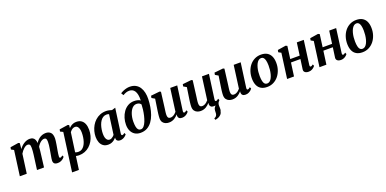

<svg xmlns="http://www.w3.org/2000/svg" viewBox="-4 -2001 6893 3426"><g transform="rotate(-20 3443.0 -288.5)"><path d="M247.9 -556.6 238.1 -446.4Q254.7 -471.7 277.1 -493.7Q299.5 -515.8 325.5 -532.5Q351.5 -549.3 379.7 -558.6Q407.9 -568 436.8 -568Q472.6 -568 497 -554.6Q521.4 -541.1 534.8 -511Q548.1 -480.9 550.2 -430.4Q550.5 -423.4 550.4 -415.9Q550.3 -408.3 549.8 -400.3Q549.3 -392.2 548.5 -383.7L529.4 -412.1Q545.8 -448.5 568.1 -477.3Q590.3 -506 617.7 -526.3Q645 -546.6 676.6 -557.3Q708.3 -568 743.7 -568Q798 -568 833.1 -535Q868.1 -502 868.1 -420.9Q868.1 -403.8 864.1 -373.1Q860.1 -342.3 854.6 -308.4Q849.1 -274.5 844.1 -247Q839.6 -221.8 834.7 -194.1Q829.8 -166.3 826.2 -140.1Q822.5 -113.9 821.9 -93.8Q821.6 -76.3 826.3 -70.2Q831.1 -64.2 838.6 -64.2Q848.2 -64.2 858.5 -69.8Q868.8 -75.5 886.1 -89.9L899.5 -59.3Q894.3 -52 877.4 -35.4Q860.5 -18.7 832.3 -4.4Q804.2 10 765.6 10Q730.2 10 712 -0.8Q693.8 -11.5 687.8 -28.6Q681.8 -45.7 681.9 -64.5Q682.2 -81.8 686.1 -107.4Q690 -133 695.5 -162.2Q701 -191.3 705.5 -219.2Q710 -246 715.5 -278.9Q721 -311.8 724.9 -345.4Q728.8 -379 728.4 -407.9Q728.1 -451.7 716.7 -466.5Q705.3 -481.4 681.3 -481.4Q661.9 -481.4 640.3 -470.7Q618.7 -459.9 597.7 -439.8Q576.7 -419.8 558.8 -392.5Q540.9 -365.1 529 -332L550.7 -408Q550.2 -384.8 548 -356.7Q545.8 -328.6 542.7 -300.2Q539.7 -271.9 536.2 -247L505.8 0H372.4L401.6 -218Q405.4 -245.8 409.5 -278.5Q413.7 -311.2 416.5 -344.3Q419.3 -377.4 418.9 -405.8Q417.9 -453.2 405.9 -467.5Q393.9 -481.7 366.2 -481.7Q350.4 -481.7 332.1 -472.5Q313.8 -463.2 294.9 -446.7Q275.9 -430.1 258.5 -408.5Q241.1 -386.9 227.3 -362.6L177.9 0H46.3L110.6 -475.8L59.7 -503L67.4 -543.4L224.2 -568Z M946.3 254 1045.8 -478.5 992.8 -504.2 1000.5 -543.4 1163.8 -568 1186.4 -556.6 1179.9 -503.2Q1195.6 -520 1216.9 -534.7Q1238.2 -549.5 1264.8 -558.8Q1291.4 -568 1323.4 -568Q1379.9 -568 1417.4 -542.3Q1455 -516.6 1473.7 -469.2Q1492.5 -421.8 1492.5 -356Q1492.5 -299.4 1478 -245.7Q1463.6 -192 1436 -145.6Q1408.4 -99.3 1369 -64.3Q1329.6 -29.2 1279.2 -9.6Q1228.8 10 1169.3 10Q1155.3 10 1140.2 7.8Q1125 5.6 1110.5 3L1075.5 254ZM1119.9 -64.1Q1132.7 -57.5 1148.1 -54.7Q1163.5 -51.9 1182 -51.9Q1218.1 -51.9 1245.8 -69.5Q1273.5 -87 1293.7 -117.2Q1313.8 -147.3 1326.8 -186.3Q1339.8 -225.3 1345.9 -268.6Q1352.1 -311.8 1352.1 -354.6Q1352.1 -394 1343.1 -424.9Q1334.2 -455.8 1316.6 -473.5Q1299.1 -491.2 1272.4 -491.2Q1250 -491.2 1231.1 -481.9Q1212.2 -472.5 1197.2 -458.1Q1182.2 -443.7 1171.1 -428.4Z M1999.6 -102.7Q1996.8 -81.3 2002.8 -72.8Q2008.7 -64.2 2018.6 -64.2Q2026.5 -64.2 2036.9 -69.5Q2047.2 -74.8 2063.3 -88L2077.3 -57.3Q2072.4 -49.6 2055.1 -33.3Q2037.8 -17.1 2010.8 -3.5Q1983.8 10 1949.5 10Q1919.3 10 1899.5 -4.8Q1879.7 -19.7 1878.2 -50.8L1880.1 -67.4Q1863.7 -48.3 1841.3 -30.6Q1819 -12.8 1790.4 -1.4Q1761.7 10 1725.6 10Q1667.4 10 1630 -17.8Q1592.7 -45.5 1574.9 -92.3Q1557.2 -139.2 1557.2 -195.5Q1557.2 -249.5 1571.3 -303.1Q1585.4 -356.7 1612.8 -404.3Q1640.2 -452 1680.3 -488.9Q1720.3 -525.8 1772.4 -546.9Q1824.4 -568 1887.4 -568Q1913.8 -568 1944.4 -561.6Q1974.9 -555.1 1996.2 -547.3L2063.9 -567.7ZM1921.6 -497Q1911 -501.9 1899.1 -504Q1887.2 -506.1 1874.9 -506.1Q1837.8 -506.1 1809 -487.9Q1780.2 -469.6 1759.1 -438.5Q1738 -407.3 1724.4 -367.7Q1710.8 -328.1 1704.2 -285.2Q1697.7 -242.4 1697.7 -201.2Q1697.7 -158.2 1707.5 -127.9Q1717.3 -97.6 1735.1 -81.8Q1752.8 -66.1 1776.5 -66.1Q1796.6 -66.1 1813.6 -74.7Q1830.6 -83.4 1845 -96.1Q1859.3 -108.9 1870.3 -121.7Z M2339.6 9.2Q2277.6 9.2 2233 -18.5Q2188.5 -46.2 2164.4 -96.6Q2140.3 -146.9 2140.3 -214.7Q2140.3 -278.1 2158.7 -340.2Q2177.1 -402.3 2212.8 -453Q2248.5 -503.7 2300.6 -534Q2352.7 -564.3 2420 -564.3Q2457.5 -564.3 2490.1 -554.9Q2522.6 -545.6 2536.4 -532.3Q2539.2 -596.3 2530.1 -641.1Q2521 -685.8 2502.7 -713.6Q2484.5 -741.3 2458.8 -754.1Q2433.2 -766.9 2402.5 -766.9Q2371 -766.9 2342.7 -757.7Q2314.4 -748.4 2279.7 -727.6L2251.9 -773.1Q2279.7 -790.9 2310.3 -803.8Q2340.9 -816.7 2371.8 -823.9Q2402.6 -831 2431.2 -831Q2497.5 -831 2544 -805.8Q2590.4 -780.5 2619.2 -736.3Q2647.9 -692 2660.6 -634.2Q2673.2 -576.3 2671.2 -511.2Q2669.2 -439.5 2657.2 -365.9Q2645.2 -292.4 2621.4 -225.2Q2597.5 -158 2559.4 -105.2Q2521.2 -52.4 2466.9 -21.6Q2412.6 9.2 2339.6 9.2ZM2363.5 -47.7Q2396.1 -47.7 2421.9 -77.1Q2447.7 -106.4 2466.7 -153.9Q2485.8 -201.4 2498.7 -257.1Q2511.6 -312.8 2518.2 -366.8Q2524.9 -420.7 2525.4 -461.4Q2513.5 -478.1 2499.4 -486.8Q2485.3 -495.5 2470.6 -498.6Q2455.9 -501.7 2441 -501.7Q2411.5 -501.7 2386.7 -486.2Q2362 -470.7 2342.6 -443.3Q2323.3 -416 2309.9 -380.3Q2296.5 -344.5 2289.4 -303.8Q2282.3 -263 2282.3 -220.8Q2282.3 -160.1 2290.8 -121.9Q2299.3 -83.7 2317.4 -65.7Q2335.5 -47.7 2363.5 -47.7Z M2877.4 10Q2845.6 10 2814.7 -1.8Q2783.9 -13.7 2763.3 -41.4Q2742.8 -69.2 2742.1 -117.4Q2742.1 -134.9 2743.7 -155.9Q2745.3 -176.8 2748.1 -200Q2751 -223.1 2754.3 -246.9Q2757.7 -270.7 2761.2 -293.2L2788.8 -475.6L2730.7 -509.3L2738.1 -549.9L2905.7 -567.4L2928.8 -556L2894.9 -289.2Q2892.4 -267.7 2889.3 -246.3Q2886.2 -224.9 2883.5 -205.1Q2880.9 -185.2 2879.2 -168Q2877.5 -150.8 2877.5 -137.4Q2877.5 -109.4 2883.8 -93.2Q2890.1 -77 2902.4 -70.2Q2914.7 -63.4 2933 -63.4Q2955.3 -63.4 2976.8 -73.1Q2998.2 -82.7 3016.8 -98.2Q3035.4 -113.7 3049.2 -130.8L3107.4 -563.4H3240L3176.7 -100.9Q3174.2 -81.7 3179.5 -72.9Q3184.7 -64.2 3194.6 -64.2Q3203.6 -64.2 3213.4 -69.6Q3223.3 -75 3241.7 -89.8L3255 -59.2Q3250.3 -51.3 3233.5 -34.7Q3216.6 -18.2 3189.5 -4.3Q3162.4 9.7 3127.3 9.7Q3090.9 9.7 3072.5 -5.5Q3054 -20.7 3051.7 -46.6Q3051.4 -49.1 3051.2 -52.8Q3051 -56.4 3051.2 -60.7Q3051.5 -65 3052 -69.5Q3052.5 -74 3053 -78L3051.3 -79Q3037.8 -63 3021 -47.2Q3004.1 -31.4 2982.7 -18.5Q2961.2 -5.6 2935.2 2.2Q2909.1 10 2877.4 10Z M3669.7 247.2 3660.2 216.9Q3682.3 208 3694.3 196.3Q3706.2 184.6 3712.2 167.8Q3718.6 152 3718.5 132Q3718.4 111.9 3720.4 89.8Q3721.8 54.5 3739.2 32.8Q3756.7 11.2 3770.3 -6.8L3845.8 -49.2Q3830.3 -30.2 3823.5 -9.9Q3816.7 10.4 3817 34.4Q3817.5 51.4 3818.6 69.7Q3819.7 87.9 3817.8 105.4Q3816 123 3808.1 138.7Q3804.9 167.4 3784.7 190.4Q3764.5 213.5 3734.1 228.2Q3703.6 242.8 3669.7 247.2ZM3479.9 10Q3448.1 10 3417.2 -1.8Q3386.4 -13.7 3365.8 -41.4Q3345.3 -69.2 3344.6 -117.4Q3344.6 -134.9 3346.2 -155.9Q3347.8 -176.8 3350.6 -200Q3353.5 -223.1 3356.8 -246.9Q3360.2 -270.7 3363.7 -293.2L3391.3 -475.6L3333.2 -509.3L3340.6 -549.9L3508.2 -567.4L3531.3 -556L3497.4 -289.2Q3494.9 -267.7 3491.8 -246.3Q3488.7 -224.9 3486 -205.1Q3483.4 -185.2 3481.7 -168Q3480 -150.8 3480 -137.4Q3480 -109.4 3486.3 -93.2Q3492.6 -77 3504.9 -70.2Q3517.2 -63.4 3535.5 -63.4Q3557.8 -63.4 3579.3 -73.1Q3600.7 -82.7 3619.3 -98.2Q3637.9 -113.7 3651.7 -130.8L3709.9 -563.4H3842.5L3779.2 -100.9Q3776.7 -81.7 3782 -72.9Q3787.2 -64.2 3797.1 -64.2Q3806.1 -64.2 3815.9 -69.6Q3825.8 -75 3844.2 -89.8L3857.5 -59.2Q3852.8 -51.3 3836 -34.7Q3819.1 -18.2 3792 -4.3Q3764.9 9.7 3729.8 9.7Q3693.4 9.7 3675 -5.5Q3656.5 -20.7 3654.2 -46.6Q3653.9 -49.1 3653.7 -52.8Q3653.5 -56.4 3653.7 -60.7Q3654 -65 3654.5 -69.5Q3655 -74 3655.5 -78L3653.8 -79Q3640.3 -63 3623.5 -47.2Q3606.6 -31.4 3585.2 -18.5Q3563.7 -5.6 3537.7 2.2Q3511.6 10 3479.9 10Z M4082.4 10Q4050.6 10 4019.7 -1.8Q3988.9 -13.7 3968.3 -41.4Q3947.8 -69.2 3947.1 -117.4Q3947.1 -134.9 3948.7 -155.9Q3950.3 -176.8 3953.1 -200Q3956 -223.1 3959.3 -246.9Q3962.7 -270.7 3966.2 -293.2L3993.8 -475.6L3935.7 -509.3L3943.1 -549.9L4110.7 -567.4L4133.8 -556L4099.9 -289.2Q4097.4 -267.7 4094.3 -246.3Q4091.2 -224.9 4088.5 -205.1Q4085.9 -185.2 4084.2 -168Q4082.5 -150.8 4082.5 -137.4Q4082.5 -109.4 4088.8 -93.2Q4095.1 -77 4107.4 -70.2Q4119.7 -63.4 4138 -63.4Q4160.3 -63.4 4181.8 -73.1Q4203.2 -82.7 4221.8 -98.2Q4240.4 -113.7 4254.2 -130.8L4312.4 -563.4H4445L4381.7 -100.9Q4379.2 -81.7 4384.5 -72.9Q4389.7 -64.2 4399.6 -64.2Q4408.6 -64.2 4418.4 -69.6Q4428.3 -75 4446.7 -89.8L4460 -59.2Q4455.3 -51.3 4438.5 -34.7Q4421.6 -18.2 4394.5 -4.3Q4367.4 9.7 4332.3 9.7Q4295.9 9.7 4277.5 -5.5Q4259 -20.7 4256.7 -46.6Q4256.4 -49.1 4256.2 -52.8Q4256 -56.4 4256.2 -60.7Q4256.5 -65 4257 -69.5Q4257.5 -74 4258 -78L4256.3 -79Q4242.8 -63 4226 -47.2Q4209.1 -31.4 4187.7 -18.5Q4166.2 -5.6 4140.2 2.2Q4114.1 10 4082.4 10Z M4829.8 -568.7Q4896.6 -568.7 4942.6 -542.7Q4988.7 -516.6 5013.1 -466.2Q5037.5 -415.7 5038.9 -342.7Q5040.6 -271.7 5020 -207.6Q4999.4 -143.5 4960 -93.9Q4920.5 -44.3 4865 -15.8Q4809.5 12.8 4741 12.8Q4674.5 12.8 4628.8 -13.3Q4583 -39.4 4559.3 -89.8Q4535.7 -140.2 4533.9 -212.6Q4532.5 -284.5 4552.5 -348.8Q4572.5 -413.1 4611.4 -462.5Q4650.3 -512 4705.7 -540.3Q4761 -568.7 4829.8 -568.7ZM4813.1 -510Q4783.9 -510 4761.6 -491.8Q4739.3 -473.6 4723.3 -442.8Q4707.2 -411.9 4697.1 -373.3Q4687.1 -334.8 4682.8 -293.5Q4678.5 -252.3 4679.5 -213.3Q4680.9 -155.7 4689.7 -118.4Q4698.4 -81.2 4716.2 -63.3Q4733.9 -45.5 4761.5 -45.5Q4790.3 -45.5 4812.3 -63.6Q4834.3 -81.8 4849.9 -112.5Q4865.6 -143.2 4875.4 -181.8Q4885.2 -220.5 4889.6 -262.2Q4894 -303.8 4893.3 -343.3Q4892.2 -401.3 4882.8 -438Q4873.4 -474.7 4856.2 -492.3Q4838.9 -510 4813.1 -510Z M5578.7 -100.6Q5576.4 -81.5 5581.4 -72.8Q5586.3 -64.2 5595.3 -64.2Q5604 -64.2 5613.3 -68.9Q5622.6 -73.6 5640.5 -87.2L5654 -56.4Q5649.3 -48.8 5632.9 -32.7Q5616.4 -16.6 5590 -3.3Q5563.5 10 5529.1 10Q5499.9 10 5478.9 1.2Q5457.9 -7.6 5447.6 -24.1Q5437.3 -40.7 5440.3 -63.4L5466.8 -253.3H5287.3L5252.7 0H5121.6L5185.9 -475.2L5135.7 -502.5L5143.4 -542.9L5299.6 -567.4L5327.9 -553.6L5295.9 -315H5475.1L5507.8 -554.5H5639.7Z M6193.7 -100.6Q6191.4 -81.5 6196.4 -72.8Q6201.3 -64.2 6210.3 -64.2Q6219 -64.2 6228.3 -68.9Q6237.6 -73.6 6255.5 -87.2L6269 -56.4Q6264.3 -48.8 6247.9 -32.7Q6231.4 -16.6 6205 -3.3Q6178.5 10 6144.1 10Q6114.9 10 6093.9 1.2Q6072.9 -7.6 6062.6 -24.1Q6052.3 -40.7 6055.3 -63.4L6081.8 -253.3H5902.3L5867.7 0H5736.6L5800.9 -475.2L5750.7 -502.5L5758.4 -542.9L5914.6 -567.4L5942.9 -553.6L5910.9 -315H6090.1L6122.8 -554.5H6254.7Z M6639.3 -568.7Q6706.1 -568.7 6752.1 -542.7Q6798.2 -516.6 6822.6 -466.2Q6847 -415.7 6848.4 -342.7Q6850.1 -271.7 6829.5 -207.6Q6808.9 -143.5 6769.5 -93.9Q6730 -44.3 6674.5 -15.8Q6619 12.8 6550.5 12.8Q6484 12.8 6438.3 -13.3Q6392.5 -39.4 6368.8 -89.8Q6345.2 -140.2 6343.4 -212.6Q6342 -284.5 6362 -348.8Q6382 -413.1 6420.9 -462.5Q6459.8 -512 6515.2 -540.3Q6570.5 -568.7 6639.3 -568.7ZM6622.6 -510Q6593.4 -510 6571.1 -491.8Q6548.8 -473.6 6532.8 -442.8Q6516.7 -411.9 6506.6 -373.3Q6496.6 -334.8 6492.3 -293.5Q6488 -252.3 6489 -213.3Q6490.4 -155.7 6499.2 -118.4Q6507.9 -81.2 6525.7 -63.3Q6543.4 -45.5 6571 -45.5Q6599.8 -45.5 6621.8 -63.6Q6643.8 -81.8 6659.4 -112.5Q6675.1 -143.2 6684.9 -181.8Q6694.7 -220.5 6699.1 -262.2Q6703.5 -303.8 6702.8 -343.3Q6701.7 -401.3 6692.3 -438Q6682.9 -474.7 6665.7 -492.3Q6648.4 -510 6622.6 -510Z"/></g></svg>

Font: Merriweather 7pt Light
Style: Italic
Weight: 300
Italic angle: -7.8°
Designer: Eben Sorkin
Foundry: Eben Sorkin
Version: Version 2.200;gftools[0.9.31]